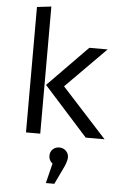

<svg xmlns="http://www.w3.org/2000/svg" viewBox="-66 -795 731 1127"><g transform="rotate(5 300.0 -231.5)"><path d="M190 0H106V-739L190 -749ZM305 -289 569 0H458L199 -288L433 -527H541ZM364 124Q364 145 349 179L298 286H248L277 169Q255 152 255 124Q255 101 270.5 86Q286 71 309 71Q332 71 348 86.5Q364 102 364 124Z"/></g></svg>

Font: Fira Mono
Style: Regular
Weight: 400
Designer: Carrois Corporate & Edenspiekermann AG
Foundry: Carrois Corporate GbR & Edenspiekermann AG
Version: Version 3.206